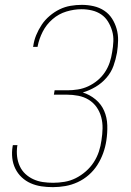

<svg xmlns="http://www.w3.org/2000/svg" viewBox="-20 -763 540 791"><path d="M198 8Q173 8 150 4.5Q127 1 106.5 -8Q86 -17 69.5 -32.5Q53 -48 43 -68.5Q33 -89 30.5 -112.5Q28 -136 32 -160L33 -165H52L51 -161Q48 -139 50.5 -118Q53 -97 61.5 -78.5Q70 -60 84.5 -46.5Q99 -33 117.5 -24.5Q136 -16 156.5 -13Q177 -10 199 -10Q222 -10 246 -14Q270 -18 292 -29Q314 -40 333.5 -57Q353 -74 366.5 -95Q380 -116 387.5 -139Q395 -162 398 -185Q402 -210 402.5 -234Q403 -258 397 -280.5Q391 -303 378 -321.5Q365 -340 345.5 -352Q326 -364 302.5 -368.5Q279 -373 255 -373H202L205 -391H258Q279 -391 301 -394.5Q323 -398 343.5 -407.5Q364 -417 382 -432Q400 -447 412.5 -466Q425 -485 432 -506Q439 -527 442 -548Q446 -570 447 -592.5Q448 -615 442 -635.5Q436 -656 425 -674Q414 -692 397 -703.5Q380 -715 359 -720Q338 -725 316 -725Q285 -725 253.5 -715.5Q222 -706 196.5 -684Q171 -662 156 -632.5Q141 -603 135 -572V-570H116L117 -573Q120 -596 129 -618Q138 -640 151.5 -660.5Q165 -681 184.5 -697.5Q204 -714 225.5 -724.5Q247 -735 270.5 -739Q294 -743 317 -743Q342 -743 366 -737.5Q390 -732 409.5 -719Q429 -706 441.5 -686.5Q454 -667 460.5 -644Q467 -621 466.5 -596Q466 -571 462 -546Q457 -518 447.5 -491.5Q438 -465 418.5 -442.5Q399 -420 373.5 -405Q348 -390 321 -382Q350 -373 373.5 -353.5Q397 -334 409 -306.5Q421 -279 422 -247Q423 -215 418 -183Q414 -157 405 -132Q396 -107 381.5 -84Q367 -61 346 -42.5Q325 -24 300 -12.5Q275 -1 249 3.5Q223 8 198 8Z"/></svg>

Font: Iosevka Term Curly Th Obl
Style: Regular
Weight: 100
Italic angle: -9°
Designer: Belleve Invis
Foundry: Belleve Invis
Version: Version 32.3.0